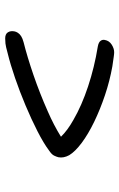

<svg xmlns="http://www.w3.org/2000/svg" viewBox="120 -654 460 740"><g transform="rotate(-90 350.0 -284.0)"><path d="M519 -74Q512 -74 502 -75.5Q492 -77 464 -81Q408 -91 353 -109.5Q298 -128 250.5 -151Q203 -174 169.5 -199Q136 -224 122 -247Q110 -269 114 -289Q116 -297 120.5 -306Q125 -315 140 -325Q168 -346 214 -369.5Q260 -393 313.5 -415.5Q367 -438 419.5 -456Q472 -474 513 -484Q542 -492 552.5 -493Q563 -494 572 -494Q589 -494 595.5 -483.5Q602 -473 599 -458Q598 -452 593.5 -445Q589 -438 580.5 -432.5Q572 -427 557 -423Q501 -409 431 -385Q361 -361 291 -330Q238 -307 193 -279Q217 -254 258 -231Q313 -199 387 -174.5Q461 -150 541 -137Q557 -134 562.5 -126.5Q568 -119 566 -110Q563 -93 548 -83.5Q533 -74 519 -74Z"/></g></svg>

Font: Shantell Sans Light Light
Style: Italic
Weight: 300
Italic angle: -11°
Version: Version 1.008;[ac192a2d6]